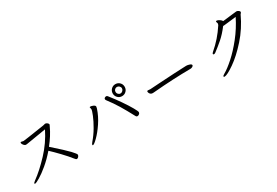

<svg xmlns="http://www.w3.org/2000/svg" viewBox="56 -1685 3887 2693"><g transform="rotate(-30 2000.0 -338.5)"><path d="M555 -350Q735 -191 793 -129Q851 -67 851 -52Q851 -37 838 -21.5Q825 -6 810 -6Q805 -6 803 -7Q795 -10 778 -31Q729 -94 652.5 -174Q576 -254 520 -306Q439 -212 355.5 -142.5Q272 -73 209.5 -36Q147 1 129 1Q124 1 122 -2Q120 -5 120 -7Q120 -16 149 -38Q273 -128 408 -272Q543 -416 629 -590Q348 -545 313 -538Q297 -536 292 -536Q279 -536 266.5 -547Q254 -558 246.5 -572Q239 -586 239 -595Q239 -605 250 -606H251Q255 -606 266.5 -603Q278 -600 283 -599H291Q299 -599 370 -609.5Q441 -620 632 -649Q644 -651 651 -653.5Q658 -656 664 -657L669 -658Q685 -658 702 -645Q719 -632 719 -618Q719 -610 713 -604L707 -591Q652 -471 555 -350Z M1799 -452Q1759 -452 1731 -480.5Q1703 -509 1703 -549Q1703 -589 1731 -617.5Q1759 -646 1799 -646Q1840 -646 1868 -618Q1896 -590 1896 -549Q1896 -508 1868 -480Q1840 -452 1799 -452ZM1846 -101Q1830 -101 1823 -115Q1754 -245 1699.5 -335Q1645 -425 1576 -515Q1568 -526 1568 -536Q1568 -550 1580.5 -556.5Q1593 -563 1603 -563Q1616 -563 1625 -551Q1692 -467 1753.5 -378Q1815 -289 1852.5 -223Q1890 -157 1890 -141Q1890 -124 1875 -112.5Q1860 -101 1846 -101ZM1095 -68Q1095 -82 1116 -106Q1178 -177 1227.5 -262Q1277 -347 1305.5 -417Q1334 -487 1334 -509Q1334 -519 1330.5 -528Q1327 -537 1327 -540Q1327 -543 1328 -545Q1331 -549 1339 -549Q1358 -549 1385 -537Q1412 -525 1412 -506Q1412 -496 1406 -478Q1370 -370 1306 -275Q1242 -180 1181.5 -120.5Q1121 -61 1102 -61Q1095 -61 1095 -68ZM1799 -601Q1778 -601 1763 -586Q1748 -571 1748 -549Q1748 -528 1763 -512Q1778 -496 1799 -496Q1820 -496 1836 -512.5Q1852 -529 1852 -549Q1852 -570 1836 -585.5Q1820 -601 1799 -601Z M2871 -336Q2871 -324 2854.5 -314.5Q2838 -305 2821 -305Q2541 -303 2213 -275Q2205 -274 2192 -274Q2173 -274 2160.5 -284Q2148 -294 2142.5 -306.5Q2137 -319 2137 -326Q2137 -333 2141 -337.5Q2145 -342 2152 -342Q2159 -342 2168.5 -340.5Q2178 -339 2190 -339H2194Q2301 -345 2350 -349Q2624 -366 2787 -372H2790Q2813 -372 2842 -362Q2871 -352 2871 -336Z M3234 -326Q3221 -317 3210 -317Q3202 -317 3199 -321Q3196 -324 3196 -329Q3196 -338 3214 -354Q3357 -475 3463 -638Q3470 -652 3471 -665V-666Q3471 -672 3466.5 -681.5Q3462 -691 3462 -695Q3462 -701 3467 -705Q3469 -707 3475 -707Q3481 -707 3488.5 -704.5Q3496 -702 3498 -701Q3524 -688 3537 -676Q3550 -664 3552 -655Q3769 -681 3780 -681Q3794 -681 3812 -669.5Q3830 -658 3830 -644Q3830 -635 3822.5 -627Q3815 -619 3813 -617Q3726 -429 3595 -282.5Q3464 -136 3344 -53Q3224 30 3181 30Q3172 30 3169 24Q3168 23 3168 20Q3168 9 3198 -8Q3267 -47 3363 -132.5Q3459 -218 3559.5 -344Q3660 -470 3734 -619Q3641 -609 3595 -603L3540 -597Q3534 -596 3524 -596H3518Q3447 -502 3375 -439.5Q3303 -377 3234 -326Z"/></g></svg>

Font: Iansui
Style: Regular
Weight: 400
Designer: But Ko / Fontworks Inc.
Foundry: zi-hi.com / Fontworks Inc.
Version: Version 1.002